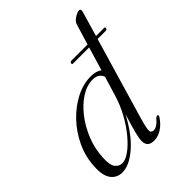

<svg xmlns="http://www.w3.org/2000/svg" viewBox="-208 -853 980 980"><g transform="rotate(-45 282.0 -363.0)"><path d="M310.5 -571Q312.5 -579.5 321 -579.5H437.5L471 -690.5Q475.5 -707 496.2 -720.2Q517 -733.5 529.5 -733.5Q544 -733.5 537.5 -713L498.5 -579.5H556.5Q565.5 -579.5 563 -571.5Q561 -563 552 -563H493.5L365.5 -127.5Q353 -85.5 349.5 -64.8Q346 -44 350.8 -37.2Q355.5 -30.5 367.5 -30.5Q378 -30.5 390.5 -38.2Q403 -46 421 -66.5Q430 -74 434.5 -71.5Q441 -67.5 434 -57Q414.5 -27 387.2 -9.2Q360 8.5 331 8.5Q284 8.5 284 -35.5Q284 -54 292.5 -87.5Q301 -121 322.5 -190.5Q271.5 -94 212 -42.8Q152.5 8.5 101.5 8.5Q62.5 8.5 40 -21.8Q17.5 -52 21.5 -114.5Q24.5 -181.5 53 -242.5Q81.5 -303.5 126.5 -350.8Q171.5 -398 225.2 -425.5Q279 -453 332.5 -453Q354 -453 369.2 -448.5Q384.5 -444 394.5 -436L432.5 -563H316.5Q307.5 -563 310.5 -571ZM84.5 -113.5Q82 -62.5 97.2 -43.8Q112.5 -25 135 -25Q157.5 -25 187.8 -46.2Q218 -67.5 250 -105.5Q282 -143.5 310 -194.2Q338 -245 355 -304L384 -400Q379 -415 366 -424.8Q353 -434.5 328 -434.5Q287 -434.5 245.2 -408Q203.5 -381.5 168 -336Q132.5 -290.5 109.8 -233Q87 -175.5 84.5 -113.5Z"/></g></svg>

Font: Fraunces 72pt S000 Light
Style: Italic
Weight: 300
Italic angle: -16°
Version: Version 1.000; ttfautohint (v1.8.3)